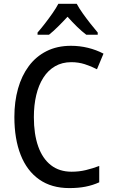

<svg xmlns="http://www.w3.org/2000/svg" viewBox="-20 -961 582 991"><path d="M348.1 -640.1Q300.8 -640.1 264.4 -619.1Q228 -598.1 203.6 -559.8Q179.2 -521.5 167 -469.7Q154.8 -418 154.8 -356.4Q154.8 -269 177 -205.8Q199.2 -142.6 242.7 -108.6Q286.1 -74.7 349.6 -74.7Q388.7 -74.7 423.8 -83.3Q459 -91.8 492.2 -104.5V-20Q459 -4.9 421.9 2.4Q384.8 9.8 337.9 9.8Q245.6 9.8 182.4 -34.7Q119.1 -79.1 86.7 -161.4Q54.2 -243.7 54.2 -357.4Q54.2 -436.5 73 -503.4Q91.8 -570.3 128.7 -619.9Q165.5 -669.4 220.2 -697Q274.9 -724.6 346.2 -724.6Q391.6 -724.6 434.3 -714.1Q477.1 -703.6 514.2 -684.1L480.5 -603.5Q450.7 -619.1 417.7 -629.6Q384.8 -640.1 348.1 -640.1ZM376 -941.4Q387.7 -919.4 406.7 -892.6Q425.8 -865.7 446.5 -839.4Q467.3 -813 484.4 -793V-781.7H425.3Q401.9 -799.3 377.2 -823.5Q352.5 -847.7 328.6 -874.5Q304.2 -848.1 279.3 -823.5Q254.4 -798.8 232.9 -781.7H173.8V-793Q191.9 -813.5 212.4 -840.1Q232.9 -866.7 251.5 -893.3Q270 -919.9 281.2 -941.4Z"/></svg>

Font: Open Sans SemiCondensed Medium
Style: Regular
Weight: 500
Width: 4
Designer: Monotype Design Team
Foundry: Monotype Imaging Inc.
Version: Version 3.000